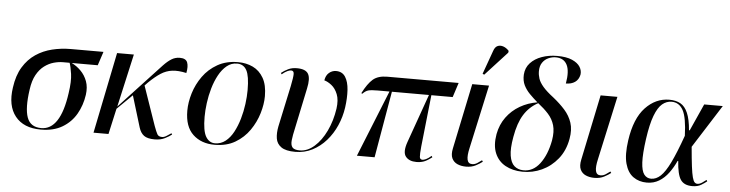

<svg xmlns="http://www.w3.org/2000/svg" viewBox="-48 -1029 4807 1265"><g transform="rotate(5 2355.5 -397.0)"><path d="M248 10Q134 10 78.5 -59.5Q23 -129 41 -250Q52 -331 85.5 -386Q119 -441 168 -474Q217 -507 276.5 -521.5Q336 -536 400 -536H615L585 -445H413Q446 -429 474 -401Q502 -373 516.5 -334Q531 -295 524 -244Q514 -174 481 -116.5Q448 -59 390 -24.5Q332 10 248 10ZM250 0Q376 0 410 -245Q422 -324 415 -372.5Q408 -421 399 -445H355Q326 -445 294 -436Q262 -427 232.5 -405Q203 -383 181.5 -344.5Q160 -306 152 -246Q134 -123 156 -61.5Q178 0 250 0Z M596 0 705 -536H816L737 -185L951 -415Q986 -453 1013 -481.5Q1040 -510 1065 -525.5Q1090 -541 1120 -541Q1160 -541 1170 -515Q1180 -489 1171 -445Q1117 -457 1077 -452Q1037 -447 1001.5 -424Q966 -401 924 -360L904 -339L994 -79Q1008 -41 1016.5 -26Q1025 -11 1048 -11Q1062 -11 1077.5 -21Q1093 -31 1108 -41L1113 -33Q1097 -20 1068.5 -5.5Q1040 9 1001 9Q953 9 930 -8Q907 -25 896 -61L833 -268L733 -170L695 0Z M1397 10Q1309 10 1254 -41.5Q1199 -93 1199 -198Q1199 -254 1217.5 -314.5Q1236 -375 1273.5 -427.5Q1311 -480 1369 -513Q1427 -546 1505 -546Q1559 -546 1603 -525Q1647 -504 1673.5 -458Q1700 -412 1700 -338Q1700 -285 1682 -224.5Q1664 -164 1627 -110.5Q1590 -57 1533 -23.5Q1476 10 1397 10ZM1399 0Q1438 0 1468.5 -24Q1499 -48 1520.5 -88.5Q1542 -129 1556 -177.5Q1570 -226 1576.5 -275.5Q1583 -325 1583 -368Q1583 -461 1562.5 -498.5Q1542 -536 1499 -536Q1461 -536 1431 -511.5Q1401 -487 1379 -446.5Q1357 -406 1343 -357.5Q1329 -309 1322.5 -259.5Q1316 -210 1316 -168Q1316 -76 1338 -38Q1360 0 1399 0Z M1931 10Q1868 10 1838 -11Q1808 -32 1802.5 -67.5Q1797 -103 1806 -148L1864 -419Q1876 -478 1876 -500Q1876 -522 1857 -522Q1848 -522 1832.5 -515Q1817 -508 1797 -491L1792 -500Q1812 -516 1837 -528Q1862 -540 1894 -540Q1952 -540 1969.5 -510Q1987 -480 1972 -412L1916 -145Q1905 -97 1901.5 -65Q1898 -33 1910.5 -17.5Q1923 -2 1959 -2Q2010 -2 2055.5 -42Q2101 -82 2133 -149Q2165 -216 2177 -297Q2185 -355 2170 -392.5Q2155 -430 2129.5 -450Q2104 -470 2081 -476Q2086 -509 2106.5 -526.5Q2127 -544 2153 -544Q2194 -544 2214.5 -512Q2235 -480 2238.5 -426.5Q2242 -373 2233 -309Q2224 -247 2199 -190Q2174 -133 2134.5 -88Q2095 -43 2043.5 -16.5Q1992 10 1931 10Z M2338 0 2515 -440H2437Q2395 -440 2376 -435Q2357 -430 2338 -410L2331 -413Q2364 -478 2397.5 -507Q2431 -536 2492 -536H2964L2933 -440H2792L2755 -97Q2750 -45 2752 -28Q2754 -11 2771 -11Q2779 -11 2793.5 -17.5Q2808 -24 2829 -42L2834 -33Q2803 -9 2781 -1Q2759 7 2732 7Q2683 7 2660.5 -22Q2638 -51 2662 -119L2776 -440H2531L2455 0Z M3060 9Q3028 9 3003 -2Q2978 -13 2966.5 -37.5Q2955 -62 2964 -104L3054 -536H3165L3073 -115Q3061 -63 3067 -37Q3073 -11 3099 -11Q3116 -11 3132 -21Q3148 -31 3162 -42L3168 -33Q3152 -20 3124.5 -5.5Q3097 9 3060 9ZM3127 -605 3116 -610 3172 -766Q3181 -793 3198.5 -800.5Q3216 -808 3236.5 -801Q3257 -794 3274 -775L3272 -763Z M3433 10Q3368 9 3320 -17.5Q3272 -44 3250.5 -95.5Q3229 -147 3242 -222Q3254 -286 3289.5 -334.5Q3325 -383 3377.5 -413.5Q3430 -444 3492 -454Q3463 -479 3438.5 -504Q3414 -529 3399.5 -558.5Q3385 -588 3387 -628Q3390 -674 3419 -705.5Q3448 -737 3494.5 -753.5Q3541 -770 3596 -770Q3657 -770 3694.5 -753.5Q3732 -737 3747.5 -712Q3763 -687 3759 -660Q3752 -627 3728 -610.5Q3704 -594 3668 -594Q3683 -677 3661.5 -718.5Q3640 -760 3587 -760Q3563 -760 3539 -749.5Q3515 -739 3499.5 -716.5Q3484 -694 3484 -659Q3484 -635 3492 -610.5Q3500 -586 3524 -558Q3548 -530 3594 -495Q3639 -459 3672 -422Q3705 -385 3720 -339.5Q3735 -294 3724 -233Q3710 -154 3666 -99.5Q3622 -45 3561 -17Q3500 11 3433 10ZM3437 0Q3502 2 3547 -57Q3592 -116 3610 -213Q3620 -272 3608 -313Q3596 -354 3567 -386Q3538 -418 3498 -449Q3440 -418 3405 -362Q3370 -306 3354 -213Q3340 -135 3347.5 -88.5Q3355 -42 3378.5 -21.5Q3402 -1 3437 0Z M3909 9Q3877 9 3852 -2Q3827 -13 3815.5 -37.5Q3804 -62 3813 -104L3903 -536H4014L3922 -115Q3910 -63 3916 -37Q3922 -11 3948 -11Q3965 -11 3981 -21Q3997 -31 4011 -42L4017 -33Q4001 -20 3973.5 -5.5Q3946 9 3909 9Z M4256 10Q4204 10 4166 -17Q4128 -44 4112 -102.5Q4096 -161 4110 -257Q4131 -403 4199 -475Q4267 -547 4357 -547Q4401 -547 4431 -530Q4461 -513 4479 -471.5Q4497 -430 4503 -358H4508L4588 -536H4711L4530 -251Q4537 -171 4543 -123Q4549 -75 4555.5 -51Q4562 -27 4570 -19Q4578 -11 4589 -11Q4603 -11 4619.5 -22Q4636 -33 4647 -42L4652 -33Q4638 -21 4614.5 -7Q4591 7 4556 7Q4502 7 4479 -27Q4456 -61 4450 -150H4446Q4426 -106 4399 -69.5Q4372 -33 4336.5 -11.5Q4301 10 4256 10ZM4282 -18Q4315 -18 4344.5 -45.5Q4374 -73 4406 -138.5Q4438 -204 4479 -319Q4475 -440 4449 -487.5Q4423 -535 4373 -535Q4339 -535 4311 -511.5Q4283 -488 4261.5 -431.5Q4240 -375 4226 -276Q4212 -176 4215 -120Q4218 -64 4235.5 -41Q4253 -18 4282 -18Z"/></g></svg>

Font: Noto Serif Display Medium
Style: Italic
Weight: 500
Italic angle: -12°
Designer: Monotype Design Team
Foundry: Monotype Imaging Inc.
Version: Version 2.009